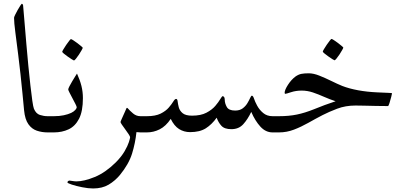

<svg xmlns="http://www.w3.org/2000/svg" viewBox="-20 -722 2216 1047"><path d="M304.7 -44.4Q304.7 -27.8 298.3 -13.9Q292 0 265.6 0H239.3Q208.5 0 180.9 -9.3Q153.3 -18.6 134.8 -44.7Q116.2 -70.8 111.3 -120.6Q107.9 -158.2 102.8 -209.5Q97.7 -260.7 91.8 -316.9Q85.9 -373 79.1 -424.8Q70.8 -490.7 63.7 -545.4Q56.6 -600.1 56.6 -625Q56.6 -628.9 62.5 -641.1Q68.4 -653.3 76.2 -667.2Q84 -681.2 90.8 -691.4Q97.7 -701.7 99.6 -701.7Q100.6 -701.7 103.5 -698.7Q106.4 -695.8 106.4 -687.5Q109.9 -647.9 114.3 -594.5Q118.7 -541 123.8 -481.4Q128.9 -421.9 134.5 -363.8Q140.1 -305.7 145.8 -256.1Q151.4 -206.5 156.2 -172.6Q161.1 -138.7 165 -128.9Q176.3 -102.1 197.5 -95.2Q218.8 -88.4 239.3 -88.4H265.6Q292 -88.4 298.3 -74.7Q304.7 -61 304.7 -44.4Z M432.1 -187Q432.1 -115.2 411.1 -74.5Q390.1 -33.7 354.2 -16.8Q318.4 0 273.9 0H248Q221.2 0 215.1 -13.9Q209 -27.8 209 -44.4Q209 -61 215.1 -74.7Q221.2 -88.4 248 -88.4H273.9Q304.2 -88.4 327.9 -93.5Q351.6 -98.6 368.2 -106.4Q383.3 -113.8 390.9 -122.8Q398.4 -131.8 398.4 -136.7Q398.4 -141.1 391.4 -155Q384.3 -168.9 375.2 -186Q366.2 -203.1 359.1 -216.8Q352.1 -230.5 352.1 -233.9Q352.1 -238.8 358.6 -251.5Q365.2 -264.2 374 -279.1Q382.8 -293.9 390.4 -305.9Q397.9 -317.9 399.9 -320.8Q416 -285.6 424.1 -253.4Q432.1 -221.2 432.1 -187ZM431.2 -461.4Q431.2 -459 425 -448Q418.9 -437 410.4 -424.1Q401.9 -411.1 394 -401.6Q386.2 -392.1 383.3 -392.1Q381.8 -392.1 371.8 -398.4Q361.8 -404.8 349.6 -413.3Q337.4 -421.9 328.4 -429.4Q319.3 -437 319.3 -439.5Q319.3 -442.4 325.7 -453.1Q332 -463.9 340.8 -476.8Q349.6 -489.7 357.2 -499.3Q364.7 -508.8 366.7 -508.8Q369.6 -508.8 379.9 -502.2Q390.1 -495.6 401.9 -486.8Q413.6 -478 422.4 -470.5Q431.2 -462.9 431.2 -461.4Z M811.5 -44.4Q811.5 -27.8 805.4 -13.9Q799.3 0 772.5 0H746.1Q741.2 0 736.1 -0.7Q731 -1.5 724.1 -1.5Q717.8 58.6 700 116Q682.1 173.3 633.8 232.4Q606.9 264.6 572 285.2Q537.1 305.7 487.8 305.7Q461.4 305.7 428.5 299.1Q395.5 292.5 371.6 284.7Q347.7 276.9 347.7 272.5Q347.7 268.6 351.6 265.6Q355.5 262.7 358.9 262.7Q361.3 262.7 374.3 264.9Q387.2 267.1 396.5 267.1Q438 267.1 496.6 243.2Q555.2 219.2 611.8 163.1Q642.6 131.8 659.4 102.8Q676.3 73.7 682.9 52.7Q689.5 31.7 689.5 26.4Q689.5 22 681.6 10Q673.8 -2 663.3 -16.1Q652.8 -30.3 645 -41.7Q637.2 -53.2 637.2 -56.6Q637.2 -59.1 644.8 -75.9Q652.3 -92.8 660.4 -110.6Q668.5 -128.4 670.4 -133.3H674.8Q689 -117.2 706.3 -102.8Q723.6 -88.4 746.1 -88.4H772.5Q799.3 -88.4 805.4 -74.7Q811.5 -61 811.5 -44.4Z M1531.2 -44.4Q1531.2 -27.8 1525.1 -13.9Q1519 0 1492.7 0H1466.3Q1428.7 0 1399.9 -31.5Q1371.1 -63 1350.1 -111.8Q1331.1 -71.8 1306.6 -44.7Q1282.2 -17.6 1241.7 -17.6Q1204.1 -17.6 1187.3 -36.1Q1170.4 -54.7 1161.6 -80.1Q1134.8 -43 1102.1 -22.2Q1069.3 -1.5 1016.6 -1.5Q983.4 -1.5 956.5 -18.3Q929.7 -35.2 911.1 -73.7Q884.3 -33.7 850.8 -16.8Q817.4 0 780.8 0H754.9Q728 0 721.9 -13.9Q715.8 -27.8 715.8 -44.4Q715.8 -61 721.9 -74.7Q728 -88.4 754.9 -88.4H780.8Q827.6 -88.4 856 -102.5Q884.3 -116.7 900.4 -135.5Q916.5 -154.3 925 -168.5Q933.6 -182.6 940.4 -182.6Q947.3 -182.6 948.7 -168.9Q950.2 -155.3 954.8 -137Q959.5 -118.7 975.6 -105Q991.7 -91.3 1027.3 -91.3Q1075.2 -91.3 1105.7 -107.4Q1136.2 -123.5 1154.1 -144.5Q1171.9 -165.5 1181.2 -181.6Q1190.4 -197.8 1195.3 -197.8Q1197.3 -197.8 1201.4 -193.4Q1205.6 -189 1205.6 -178.2Q1205.6 -158.7 1216.6 -138.9Q1227.5 -119.1 1262.2 -119.1Q1287.6 -119.1 1303.7 -131.3Q1319.8 -143.6 1329.3 -159.7Q1338.9 -175.8 1344.2 -188Q1349.6 -200.2 1353.5 -200.2Q1359.9 -200.2 1365.2 -184.1Q1370.1 -168.5 1382.3 -145.8Q1394.5 -123 1415.3 -105.7Q1436 -88.4 1466.3 -88.4H1492.7Q1519 -88.4 1525.1 -74.7Q1531.2 -61 1531.2 -44.4Z M2117.7 -212.9Q2117.7 -210.4 2113.3 -193.1Q2108.9 -175.8 2103.8 -159.7Q2098.6 -143.6 2095.7 -143.6Q2066.9 -143.6 2031.5 -144.3Q1996.1 -145 1965.3 -145.8Q1934.6 -146.5 1918.5 -146.5Q1864.3 -146.5 1818.6 -129.2Q1772.9 -111.8 1738.8 -94.2Q1700.2 -74.2 1661.4 -52.2Q1622.6 -30.3 1583 -15.1Q1543.5 0 1501.5 0H1475.6Q1448.7 0 1442.6 -13.9Q1436.5 -27.8 1436.5 -44.4Q1436.5 -61 1442.6 -74.7Q1448.7 -88.4 1475.6 -88.4H1501.5Q1555.7 -88.4 1599.1 -97.4Q1642.6 -106.4 1691.4 -126Q1718.8 -137.2 1750 -148.9Q1781.2 -160.6 1810.1 -169.9Q1778.3 -180.2 1747.6 -193.8Q1716.8 -207.5 1686.5 -217.8Q1656.2 -228 1625 -228Q1593.8 -228 1567.1 -219.2Q1540.5 -210.4 1536.1 -210.4Q1532.2 -210.4 1532.2 -215.8Q1532.2 -231.4 1550.3 -259.5Q1568.4 -287.6 1591.3 -304.7Q1607.4 -315.9 1623 -319.1Q1638.7 -322.3 1663.6 -322.3Q1689.5 -322.3 1721.4 -309.6Q1753.4 -296.9 1786.1 -280.8Q1818.8 -264.6 1846.2 -253.4Q1883.8 -238.8 1933.1 -229.7Q1982.4 -220.7 2037.6 -218.3Q2071.8 -216.3 2094.7 -215.8Q2117.7 -215.3 2117.7 -212.9ZM1852.1 -462.4Q1852.1 -460 1845.9 -449Q1839.8 -438 1831.3 -425Q1822.8 -412.1 1814.9 -402.6Q1807.1 -393.1 1804.2 -393.1Q1802.7 -393.1 1792.7 -399.4Q1782.7 -405.8 1770.5 -414.3Q1758.3 -422.9 1749.3 -430.4Q1740.2 -438 1740.2 -440.4Q1740.2 -443.4 1746.6 -454.1Q1752.9 -464.8 1761.7 -477.8Q1770.5 -490.7 1778.1 -500.2Q1785.6 -509.8 1787.6 -509.8Q1790.5 -509.8 1800.8 -503.2Q1811 -496.6 1822.8 -487.8Q1834.5 -479 1843.3 -471.4Q1852.1 -463.9 1852.1 -462.4Z"/></svg>

Font: Rohingya Solluk
Style: Regular
Weight: 400
Designer: SIL International
Foundry: SIL International
Version: Version 1.001